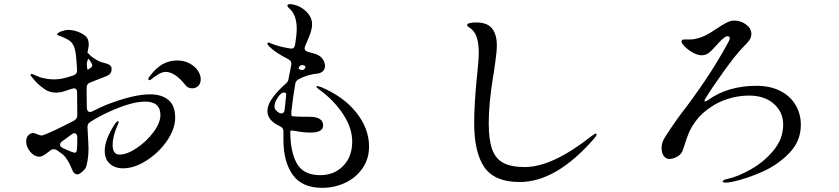

<svg xmlns="http://www.w3.org/2000/svg" viewBox="-20 -855 4040 924"><path d="M823 -289Q823 -235 784 -178Q745 -121 686 -83Q627 -45 572 -45Q533 -45 508.5 -67Q484 -89 484 -129Q484 -184 534 -260Q543 -272 547 -272Q551 -272 551 -267Q551 -262 541 -241Q534 -225 528 -201.5Q522 -178 522 -158Q522 -111 555 -111Q591 -111 638 -142.5Q685 -174 718.5 -219Q752 -264 752 -301Q752 -366 679 -366Q612 -366 505 -317Q464 -299 414 -268Q400 -259 401 -242Q406 -157 406 -138Q406 -110 401.5 -83Q397 -56 392 -47Q386 -36 373 -26Q360 -16 354 -16Q335 -16 327 -39Q313 -75 293 -101Q283 -113 253 -133Q246 -137 239 -137Q230 -137 224 -132Q216 -126 204.5 -117.5Q193 -109 185.5 -105Q178 -101 170 -101Q145 -101 125.5 -124.5Q106 -148 106 -175Q106 -195 117.5 -205Q129 -215 139 -215Q145 -215 159.5 -209Q174 -203 178 -203L186 -204Q228 -218 337 -275Q352 -284 352 -300Q352 -376 351 -411Q351 -420 347 -425Q343 -430 336 -430Q333 -430 327 -428L277 -412Q256 -409 252 -409Q219 -409 196 -425Q158 -451 135 -482Q127 -490 127 -495Q127 -499 132 -499Q137 -499 149 -493Q167 -485 173 -483Q207 -473 241 -473Q255 -473 261 -474Q289 -477 333 -492Q351 -498 351 -516Q349 -559 345.5 -589Q342 -619 334 -635Q327 -651 313.5 -660Q300 -669 287.5 -674Q275 -679 271 -681Q268 -682 261.5 -684Q255 -686 255 -689Q255 -696 274 -704Q295 -711 309 -711Q332 -711 355.5 -702Q379 -693 392 -681Q407 -668 407 -641Q407 -633 405 -623Q403 -613 402 -608Q402 -604 401 -602Q416 -585 430 -576Q456 -558 478 -553Q497 -549 507 -542.5Q517 -536 517 -524Q517 -509 511 -501.5Q505 -494 491 -488Q485 -485 460 -476L414 -458Q397 -452 397 -434V-398Q397 -355 398 -334Q400 -316 413 -316Q418 -316 424 -319Q470 -342 493 -351Q622 -401 702 -401Q758 -401 790.5 -374Q823 -347 823 -289ZM406 -571Q404 -571 401.5 -565Q399 -559 398 -550V-546Q398 -534 399.5 -526.5Q401 -519 403 -520L408 -523Q411 -525 417.5 -529.5Q424 -534 424 -540Q424 -546 418 -555Q414 -562 409 -569Q407 -571 406 -571ZM946 -474Q946 -453 934 -441.5Q922 -430 905 -430Q883 -430 871 -447Q822 -509 777 -509Q757 -509 734 -492Q725 -487 714 -478Q703 -469 700 -469Q694 -469 694 -475Q694 -479 699 -486Q732 -530 764 -547Q796 -564 833 -564Q865 -564 891 -550.5Q917 -537 931.5 -516Q946 -495 946 -474ZM352 -194Q352 -203 348 -208.5Q344 -214 338 -214Q333 -214 326 -209L278 -174Q269 -167 269 -159Q269 -150 280 -144Q298 -135 316.5 -127.5Q335 -120 339 -120Q349 -120 350 -134Q352 -144 352 -194Z M1756 -150Q1756 -89 1723.5 -43.5Q1691 2 1639.5 25.5Q1588 49 1531 49Q1433 49 1388.5 -14Q1344 -77 1344 -182V-222V-225Q1344 -239 1328 -247Q1267 -275 1267 -320Q1267 -351 1292.5 -385.5Q1318 -420 1356 -453Q1368 -463 1369 -478L1382 -544V-549Q1382 -562 1368 -570Q1306 -601 1277 -630Q1275 -633 1271 -637Q1267 -641 1267 -644Q1267 -650 1273 -650Q1277 -650 1287 -645Q1323 -630 1375 -622Q1377 -621 1382 -621Q1397 -621 1400 -639Q1408 -687 1408 -718Q1408 -751 1398 -778Q1389 -798 1379.5 -807.5Q1370 -817 1368 -819Q1363 -824 1363 -828Q1363 -835 1377 -835Q1390 -835 1409 -828Q1428 -821 1443 -809Q1482 -778 1482 -738Q1482 -712 1465 -672L1448 -632Q1446 -626 1446 -622Q1446 -610 1463 -605Q1491 -598 1502 -594Q1523 -586 1533.5 -570Q1544 -554 1544 -538Q1544 -522 1534 -512.5Q1524 -503 1508 -501Q1458 -496 1418 -474Q1404 -467 1401 -452Q1391 -396 1382 -317V-308Q1382 -296 1386 -296Q1388 -295 1392 -295Q1412 -293 1470 -293Q1535 -293 1535 -251Q1535 -217 1474 -217Q1439 -217 1400 -225Q1388 -227 1386 -227Q1377 -227 1377 -223Q1377 -125 1408.5 -68.5Q1440 -12 1522 -12Q1588 -12 1631.5 -56.5Q1675 -101 1675 -174Q1675 -239 1631 -306Q1587 -373 1515 -425Q1503 -433 1503 -438Q1503 -441 1508 -441Q1510 -441 1525 -436Q1634 -390 1695 -313Q1756 -236 1756 -150ZM1444 -540Q1438 -542 1434 -542Q1428 -542 1423 -537.5Q1418 -533 1417 -525Q1425 -518 1434 -518Q1443 -518 1449 -528Q1450 -529 1450 -532Q1450 -537 1444 -540ZM1325 -311Q1331 -309 1334 -309Q1348 -309 1350 -328L1357 -395Q1359 -410 1347 -410Q1335 -410 1321 -392Q1301 -364 1301 -343Q1301 -324 1325 -311Z M2262 -263Q2262 -354 2275 -484Q2284 -563 2284 -602Q2284 -648 2273.5 -678Q2263 -708 2237 -724Q2228 -729 2228 -734Q2228 -741 2241.5 -744Q2255 -747 2270 -747Q2326 -747 2348.5 -717.5Q2371 -688 2371 -636Q2371 -608 2364 -559.5Q2357 -511 2356 -502Q2354 -495 2352 -479Q2332 -354 2332 -262Q2332 -182 2348.5 -136.5Q2365 -91 2402.5 -71Q2440 -51 2506 -51Q2638 -51 2828 -201Q2831 -203 2837.5 -207.5Q2844 -212 2848 -212Q2851 -212 2851 -208Q2851 -202 2839 -188Q2657 21 2481 21Q2361 21 2311.5 -49.5Q2262 -120 2262 -263Z M3834 -254Q3834 -176 3779 -119Q3724 -62 3650 -29Q3576 4 3509 19Q3486 24 3473 24Q3458 24 3458 18Q3458 11 3485 5Q3531 -5 3593.5 -40Q3656 -75 3702.5 -131Q3749 -187 3749 -255Q3749 -316 3704 -355.5Q3659 -395 3585 -395Q3534 -395 3485.5 -380Q3437 -365 3400 -339Q3359 -312 3333.5 -279Q3308 -246 3296.5 -219Q3285 -192 3274 -156Q3266 -131 3264 -127Q3256 -110 3237 -100Q3218 -90 3201 -90Q3185 -90 3174.5 -104.5Q3164 -119 3164 -141Q3164 -162 3172 -180Q3180 -196 3208.5 -238Q3237 -280 3258 -308Q3312 -377 3372.5 -466.5Q3433 -556 3484 -650Q3492 -664 3492 -670Q3492 -676 3488.5 -678.5Q3485 -681 3481 -681Q3475 -681 3467 -675Q3452 -664 3439.5 -650Q3427 -636 3423 -632Q3404 -610 3390 -599.5Q3376 -589 3357 -589Q3336 -589 3309.5 -604.5Q3283 -620 3265 -643Q3260 -651 3260 -655Q3260 -661 3263.5 -663Q3267 -665 3276 -665H3297Q3310 -665 3317 -666Q3339 -670 3355 -676Q3375 -683 3398.5 -697.5Q3422 -712 3426 -715Q3455 -735 3475.5 -745.5Q3496 -756 3513 -756Q3545 -756 3570.5 -737Q3596 -718 3596 -692Q3596 -676 3587 -662.5Q3578 -649 3555 -627Q3521 -592 3462 -510Q3403 -428 3372 -376L3370 -370Q3370 -367 3373 -367Q3378 -367 3387 -373Q3482 -442 3621 -442Q3686 -442 3734 -418Q3782 -394 3808 -351Q3834 -308 3834 -254Z"/></svg>

Font: Shippori Mincho B1 Medium
Style: Regular
Weight: 500
Designer: FONTDASU
Foundry: FONTDASU / Google Inc. / but / Adobe
Version: Version 3.110; ttfautohint (v1.8.3)